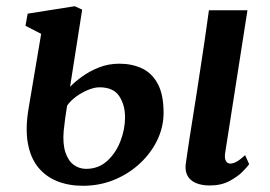

<svg xmlns="http://www.w3.org/2000/svg" viewBox="-20 -587 869 618"><path d="M655.5 10Q629 10 610.8 2.2Q592.5 -5.5 584 -20.5Q575.5 -35.5 577.5 -56.5Q579.5 -72 582.8 -93.5Q586 -115 590.2 -143Q594.5 -171 600 -204.8Q605.5 -238.5 611.5 -277.5Q617.5 -316.5 624.2 -360.5Q631 -404.5 638.2 -453Q645.5 -501.5 652.5 -554H776.5L705 -96.5Q702 -78.5 706.8 -69.5Q711.5 -60.5 721 -60.5Q730.5 -60.5 741.5 -66.5Q752.5 -72.5 769 -87.5L782 -58.5Q777 -51 760.8 -34.5Q744.5 -18 718 -4Q691.5 10 655.5 10ZM247 11Q201.5 11 164.8 -3.5Q128 -18 103.2 -48Q78.5 -78 69.8 -125.2Q61 -172.5 72 -238L112.5 -478L62 -504L69 -543L220.5 -567L244.5 -556L205.5 -307.5Q219 -322 242.8 -339.5Q266.5 -357 297.5 -369.5Q328.5 -382 364 -382Q404.5 -382 436.8 -367Q469 -352 487.8 -317.2Q506.5 -282.5 506.5 -224Q506.5 -178 486.2 -136Q466 -94 430.2 -60.8Q394.5 -27.5 347.5 -8.2Q300.5 11 247 11ZM257 -43.5Q297 -43.5 325 -69Q353 -94.5 367.8 -133Q382.5 -171.5 382.5 -209.5Q382.5 -249 363.8 -277.5Q345 -306 300 -306Q284.5 -306 264.5 -298Q244.5 -290 226 -276.8Q207.5 -263.5 196 -247Q192.5 -226.5 189.8 -206Q187 -185.5 185 -166Q181.5 -124 190.5 -96.8Q199.5 -69.5 217.2 -56.5Q235 -43.5 257 -43.5Z"/></svg>

Font: Merriweather 20pt SemiBold
Style: Italic
Weight: 600
Italic angle: -7.8°
Version: Version 2.101